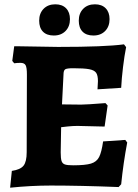

<svg xmlns="http://www.w3.org/2000/svg" viewBox="-20 -862 639 892"><path d="M571 -200Q553 -105 543 -6L531 7Q351 0 216 0Q125 0 27 10L35 -68Q75 -74 89.5 -92.5Q104 -111 104 -155L105 -516Q105 -548 99 -559Q93 -570 75 -570Q60 -570 46 -568L37 -579L46 -647H68Q227 -644 250 -644Q468 -644 556 -656L566 -643Q558 -604 551.5 -550Q545 -496 543 -454L433 -447L435 -485Q435 -512 426.5 -524Q418 -536 394.5 -540.5Q371 -545 320 -545Q291 -545 283 -540Q275 -535 275 -515L268 -377L357 -376Q381 -376 470 -383L480 -372L466 -274Q367 -277 340 -277Q319 -277 295 -274.5Q271 -272 264 -271L262 -154Q262 -126 266 -114Q270 -102 281.5 -98Q293 -94 320 -94Q376 -94 402.5 -102Q429 -110 440.5 -132.5Q452 -155 459 -205L562 -212ZM162 -766Q162 -800 182.5 -821Q203 -842 237 -842Q269 -842 287 -823.5Q305 -805 305 -773Q305 -739 284.5 -718Q264 -697 230 -697Q197 -697 179.5 -715Q162 -733 162 -766ZM346 -766Q346 -800 366.5 -821Q387 -842 421 -842Q453 -842 471 -823.5Q489 -805 489 -773Q489 -739 468.5 -718Q448 -697 414 -697Q381 -697 363.5 -715Q346 -733 346 -766Z"/></svg>

Font: Alegreya ExtraBold
Style: Regular
Weight: 800
Designer: Juan Pablo del Peral
Foundry: Huerta Tipografica
Version: Version 2.007; ttfautohint (v1.6)